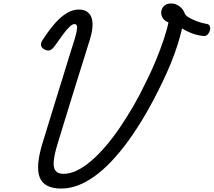

<svg xmlns="http://www.w3.org/2000/svg" viewBox="-20 -1070 1234 1109"><path d="M334 19Q235 19 209.5 -45Q184 -109 227 -248Q247 -313 266 -375Q285 -437 303.5 -497Q322 -557 340 -614.5Q358 -672 375 -728.5Q392 -785 410 -840Q419 -870 423 -890Q427 -910 424 -920.5Q421 -931 410 -931Q399 -931 383 -916.5Q367 -902 346.5 -874.5Q326 -847 298 -807Q282 -784 267.5 -779.5Q253 -775 234 -786Q219 -795 217 -808.5Q215 -822 226 -839Q264 -898 299 -937Q334 -976 368 -995.5Q402 -1015 435 -1015Q472 -1015 492.5 -994.5Q513 -974 514.5 -934.5Q516 -895 499 -841Q482 -785 463 -725.5Q444 -666 425 -604.5Q406 -543 387 -481.5Q368 -420 349.5 -360Q331 -300 314 -244Q294 -179 290.5 -140Q287 -101 301 -83.5Q315 -66 346 -66Q385 -66 425 -85.5Q465 -105 506.5 -140.5Q548 -176 590 -225Q632 -274 672.5 -333.5Q713 -393 751.5 -459.5Q790 -526 824 -598Q855 -659 881 -722.5Q907 -786 926 -843Q945 -900 953 -941Q932 -948 921.5 -963.5Q911 -979 911 -996Q911 -1017 925.5 -1033.5Q940 -1050 970 -1050Q994 -1050 1016.5 -1033.5Q1039 -1017 1049 -988Q1056 -977 1076 -966Q1096 -955 1122 -945.5Q1148 -936 1173 -932Q1188 -930 1192 -918.5Q1196 -907 1192.5 -894Q1189 -881 1179.5 -871Q1170 -861 1158 -862Q1142 -863 1124 -867Q1106 -871 1089 -877.5Q1072 -884 1057 -891.5Q1042 -899 1032 -906Q1022 -864 1006.5 -814Q991 -764 968.5 -708.5Q946 -653 917 -593Q869 -493 820 -409Q771 -325 721.5 -257Q672 -189 623 -137.5Q574 -86 525 -51Q476 -16 428.5 1.5Q381 19 334 19Z"/></svg>

Font: Playwrite US Trad
Style: Regular
Weight: 400
Designer: Veronika Burian, José Scaglione
Foundry: TypeTogether
Version: Version 1.002